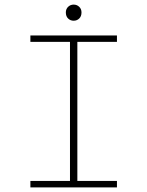

<svg xmlns="http://www.w3.org/2000/svg" viewBox="-20 -814 640 834"><path d="M112 0V-28H284V-632H112V-660H488V-632H316V-28H488V0ZM300 -724Q286 -724 276 -733.5Q266 -743 266 -760Q266 -775 276 -784.5Q286 -794 300 -794Q314 -794 324 -784.5Q334 -775 334 -760Q334 -743 324 -733.5Q314 -724 300 -724Z"/></svg>

Font: Source Code Pro ExtraLight
Style: Regular
Weight: 200
Monospace: yes
Designer: Paul D. Hunt, Teo Tuominen
Foundry: Adobe Systems Incorporated
Version: Version 2.030;PS 1.000;hotconv 16.6.51;makeotf.lib2.5.65220